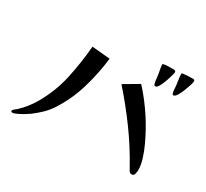

<svg xmlns="http://www.w3.org/2000/svg" viewBox="-148 -986 1297 1206"><g transform="rotate(30 500.0 -383.0)"><path d="M418 -606Q405 -493 371.5 -380.5Q338 -268 275 -172Q253 -139 225 -112Q197 -85 165 -61Q156 -54 134.5 -41Q113 -28 91.5 -17.5Q70 -7 59 -7Q55 -7 51.5 -8Q48 -9 48 -14Q48 -22 59.5 -30.5Q71 -39 76 -44Q129 -94 164 -155Q226 -262 251.5 -379.5Q277 -497 287 -618ZM924 -89Q924 -79 920 -62.5Q916 -46 902 -46Q893 -46 888.5 -49Q884 -52 879 -59Q876 -64 873.5 -69.5Q871 -75 868 -79Q804 -195 726.5 -301Q649 -407 562 -505L669 -568Q704 -530 735 -489.5Q766 -449 794 -406Q813 -377 835 -337.5Q857 -298 877.5 -254Q898 -210 911 -167.5Q924 -125 924 -89ZM816 -738Q816 -730 810.5 -710.5Q805 -691 797 -668.5Q789 -646 780 -628Q771 -610 765 -605Q759 -599 752 -599Q747 -599 745.5 -602Q744 -605 742 -609Q738 -623 736 -641.5Q734 -660 732 -675Q730 -689 726 -707.5Q722 -726 722 -739Q722 -744 727 -745Q745 -749 765 -749Q785 -749 803 -749Q808 -749 812 -746Q816 -743 816 -738ZM948 -748Q948 -739 942 -719.5Q936 -700 927 -677Q918 -654 908.5 -636Q899 -618 892 -613Q886 -607 879 -607Q874 -607 873 -610Q872 -613 870 -617Q867 -627 866 -644Q865 -661 864 -671Q862 -690 858.5 -710Q855 -730 855 -749Q855 -754 861 -755Q875 -757 898 -758Q921 -759 936 -759Q948 -759 948 -748Z"/></g></svg>

Font: Kaisei Opti
Style: Bold
Weight: 700
Designer: Font-Kai, 金井和夫
Foundry: KAZUO KANAI
Version: Version 5.003